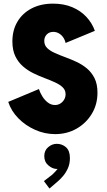

<svg xmlns="http://www.w3.org/2000/svg" viewBox="-20 -748 602 1082"><path d="M291 7.8Q231.9 7.8 177.7 -16.4Q123.5 -40.5 83.3 -81.5Q43 -122.6 26.4 -173.8L199.2 -246.1Q206.1 -225.1 219 -204.3Q231.9 -183.6 250 -169.9Q268.1 -156.2 290 -156.2Q306.6 -156.2 320.1 -164.6Q333.5 -172.9 341.6 -186.8Q349.6 -200.7 349.6 -216.8Q349.6 -240.2 333.3 -255.9Q316.9 -271.5 290.3 -283.7Q263.7 -295.9 231.7 -307.9Q199.7 -319.8 167.7 -335.4Q135.7 -351.1 109.1 -374.3Q82.5 -397.5 66.2 -431.4Q49.8 -465.3 49.8 -514.6Q49.8 -578.1 78.4 -626Q106.9 -673.8 158.4 -700.7Q210 -727.5 279.3 -727.5Q339.8 -727.5 387.2 -707.5Q434.6 -687.5 466.8 -652.8Q499 -618.2 514.6 -574.2L349.6 -505.9Q345.7 -523.9 335.7 -538.1Q325.7 -552.2 311.3 -560.3Q296.9 -568.4 280.3 -568.4Q257.8 -568.4 243.7 -554Q229.5 -539.6 229.5 -517.6Q229.5 -493.2 245.8 -477.3Q262.2 -461.4 288.8 -449.5Q315.4 -437.5 347.4 -425.8Q379.4 -414.1 411.4 -399.2Q443.4 -384.3 470 -362.1Q496.6 -339.8 512.9 -306.9Q529.3 -273.9 529.3 -225.6Q529.3 -159.2 497.3 -106.4Q465.3 -53.7 411.4 -22.9Q357.4 7.8 291 7.8ZM258.8 314.5 227.5 272.5 274.4 236.3Q281.2 230.5 292.2 218.5Q303.2 206.5 311.8 193.4Q320.3 180.2 320.3 169.9H338.9Q338.9 183.1 329.6 193.6Q320.3 204.1 299.8 204.1Q276.4 204.1 252.9 184.3Q229.5 164.6 229.5 131.8Q229.5 100.1 251.5 81.3Q273.4 62.5 299.8 62.5Q330.1 62.5 352.1 82Q374 101.6 374 142.6Q374 176.3 361.8 202.1Q349.6 228 334 245.6Q318.4 263.2 307.6 272.5Z"/></svg>

Font: Reddit Mono Black
Style: Regular
Weight: 900
Monospace: yes
Designer: Stephen Hutchings
Foundry: Reddit
Version: Version 1.014